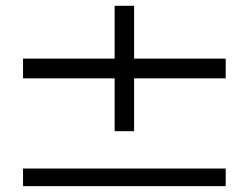

<svg xmlns="http://www.w3.org/2000/svg" viewBox="-20 -635 849 655"><path d="M437.5 -435.1H750V-367.7H437.5V-187.5H371.1V-367.7H58.6V-435.1H371.1V-615.2H437.5ZM58.6 0V-60.1H750V0Z"/></svg>

Font: Now
Style: Regular
Weight: 400
Designer: Alfredo Marco Pradil
Foundry: Alfredo Marco Pradil
Version: Version 1.002;PS 001.002;hotconv 1.0.88;makeotf.lib2.5.64775